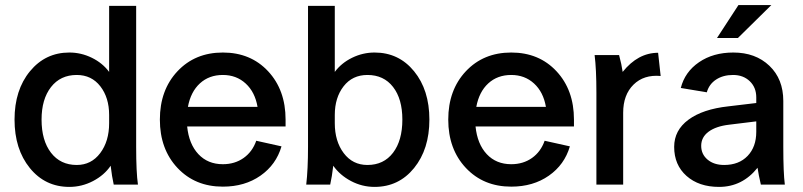

<svg xmlns="http://www.w3.org/2000/svg" viewBox="-20 -724 3148 753"><path d="M408 -442V-701H514V-148Q514 -48 521 0H426Q419 -31 414 -74Q389 -37 345 -14Q301 9 252 9Q157 9 97 -65Q37 -139 37 -255Q37 -371 97.5 -444.5Q158 -518 252 -518Q298 -518 340 -497.5Q382 -477 408 -442ZM143 -255Q143 -173 180 -125Q217 -77 281 -77Q338 -77 373 -123.5Q408 -170 408 -241V-273Q408 -341 373.5 -385.5Q339 -430 281 -430Q217 -430 180 -382.5Q143 -335 143 -255Z M1100 -255V-228H714Q721 -159 758 -119.5Q795 -80 854 -80Q901 -80 935.5 -104.5Q970 -129 985 -172L1084 -150Q1063 -78 1001.5 -35Q940 8 854 8Q745 8 676 -65.5Q607 -139 607 -255Q607 -371 676 -444.5Q745 -518 854 -518Q963 -518 1031.5 -444.5Q1100 -371 1100 -255ZM717 -305H990Q980 -363 943.5 -396.5Q907 -430 854 -430Q800 -430 764 -397Q728 -364 717 -305Z M1293 -442Q1319 -477 1361 -497.5Q1403 -518 1449 -518Q1544 -518 1604 -444.5Q1664 -371 1664 -255Q1664 -139 1604 -65Q1544 9 1449 9Q1400 9 1356.5 -14Q1313 -37 1287 -74Q1282 -31 1275 0H1181Q1188 -60 1188 -148V-701H1293ZM1293 -241Q1293 -170 1328 -123.5Q1363 -77 1421 -77Q1485 -77 1521.5 -125Q1558 -173 1558 -255Q1558 -336 1521.5 -383Q1485 -430 1421 -430Q1362 -430 1327.5 -385.5Q1293 -341 1293 -273Z M2231 -255V-228H1845Q1852 -159 1889 -119.5Q1926 -80 1985 -80Q2032 -80 2066.5 -104.5Q2101 -129 2116 -172L2215 -150Q2194 -78 2132.5 -35Q2071 8 1985 8Q1876 8 1807 -65.5Q1738 -139 1738 -255Q1738 -371 1807 -444.5Q1876 -518 1985 -518Q2094 -518 2162.5 -444.5Q2231 -371 2231 -255ZM1848 -305H2121Q2111 -363 2074.5 -396.5Q2038 -430 1985 -430Q1931 -430 1895 -397Q1859 -364 1848 -305Z M2408 -508Q2418 -471 2422 -442Q2482 -517 2561 -517L2571 -426Q2505 -432 2464.5 -392Q2424 -352 2424 -282V0H2319V-360Q2319 -453 2312 -508Z M2964 0Q2955 -38 2951 -66Q2891 9 2800 9Q2721 9 2672.5 -34Q2624 -77 2624 -148Q2624 -213 2680 -254.5Q2736 -296 2837 -307L2946 -320V-342Q2946 -381 2920.5 -405.5Q2895 -430 2855 -430Q2816 -430 2788.5 -412Q2761 -394 2752 -362L2650 -379Q2666 -442 2721.5 -480Q2777 -518 2856 -518Q2943 -518 2997.5 -466Q3052 -414 3052 -328V-148Q3052 -47 3058 0ZM2730 -152Q2730 -119 2755 -98Q2780 -77 2820 -77Q2878 -77 2912 -112.5Q2946 -148 2946 -207V-248L2840 -235Q2788 -229 2759 -207.5Q2730 -186 2730 -152ZM2792 -575 2876 -704H3005L2874 -575Z"/></svg>

Font: LT Superior Semi-bold
Style: Regular
Weight: 600
Designer: Daniel Lyons
Foundry: LyonsType
Version: Version 1.0